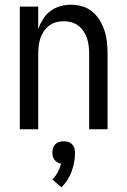

<svg xmlns="http://www.w3.org/2000/svg" viewBox="-20 -548 540 814"><path d="M64 0V-520H142V-425Q150 -447 162.5 -467Q175 -487 193.5 -501Q212 -515 235 -521.5Q258 -528 281 -528Q306 -528 329.5 -521Q353 -514 372 -498Q391 -482 403.5 -461Q416 -440 423.5 -416.5Q431 -393 433.5 -368.5Q436 -344 436 -320V0H358V-320Q358 -337 356 -353.5Q354 -370 349 -385.5Q344 -401 334.5 -415Q325 -429 312 -439Q299 -449 283 -453.5Q267 -458 250 -458Q233 -458 217 -453.5Q201 -449 188 -439Q175 -429 165.5 -415Q156 -401 151 -385.5Q146 -370 144 -353.5Q142 -337 142 -320V0ZM240 246 202 213Q216 199 225 181.5Q234 164 239 146Q231 145 223.5 140.5Q216 136 211 129.5Q206 123 204 115Q202 107 202 99Q202 89 205 79.5Q208 70 214.5 63.5Q221 57 230.5 54Q240 51 250 51Q260 51 269.5 54Q279 57 285.5 63.5Q292 70 295 79.5Q298 89 298 99Q298 119 294.5 139Q291 159 284 178Q277 197 266 214.5Q255 232 240 246Z"/></svg>

Font: HulyMono
Style: Regular
Weight: 400
Monospace: yes
Designer: Belleve Invis
Foundry: Belleve Invis
Version: Version 33.2.5; ttfautohint (v1.8.4)